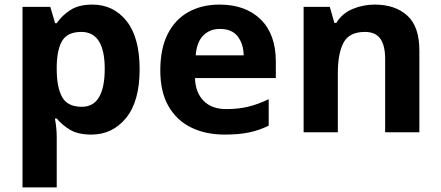

<svg xmlns="http://www.w3.org/2000/svg" viewBox="-20 -576 1921 836"><path d="M382 -556Q474 -556 531 -484.5Q588 -413 588 -274Q588 -135 529 -62.5Q470 10 378 10Q319 10 284 -11.5Q249 -33 227 -60H219Q227 -18 227 20V240H78V-546H199L220 -475H227Q249 -508 286 -532Q323 -556 382 -556ZM334 -437Q276 -437 252.5 -401Q229 -365 227 -291V-275Q227 -196 250.5 -153.5Q274 -111 336 -111Q387 -111 411.5 -153.5Q436 -196 436 -276Q436 -437 334 -437Z M936 -556Q1049 -556 1115 -491.5Q1181 -427 1181 -308V-236H829Q831 -173 866.5 -137Q902 -101 965 -101Q1018 -101 1061 -111.5Q1104 -122 1150 -144V-29Q1110 -9 1065.5 0.5Q1021 10 958 10Q876 10 813 -20.5Q750 -51 714 -113Q678 -175 678 -269Q678 -365 710.5 -428.5Q743 -492 801 -524Q859 -556 936 -556ZM937 -450Q894 -450 865.5 -422Q837 -394 832 -335H1041Q1040 -385 1015 -417.5Q990 -450 937 -450Z M1612 -556Q1700 -556 1753 -508.5Q1806 -461 1806 -356V0H1657V-319Q1657 -378 1636 -407.5Q1615 -437 1569 -437Q1501 -437 1476 -390.5Q1451 -344 1451 -257V0H1302V-546H1416L1436 -476H1444Q1470 -518 1515.5 -537Q1561 -556 1612 -556Z"/></svg>

Font: Noto Sans IKEA
Style: Bold
Weight: 600
Designer: Monotype Design Team
Foundry: Monotype Imaging Inc.
Version: Version 2.001